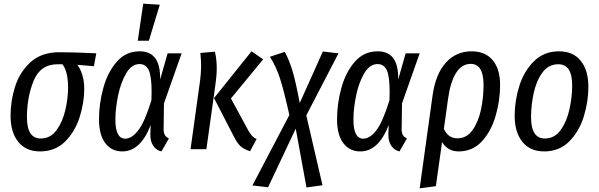

<svg xmlns="http://www.w3.org/2000/svg" viewBox="-20 -820 3291 1055"><path d="M38 -184Q38 -265 63 -344.5Q88 -424 148 -478.5Q208 -533 306 -533Q389 -533 509 -527L496 -456L405 -464Q422 -442 432.5 -407Q443 -372 443 -333Q443 -257 418 -177.5Q393 -98 338.5 -43Q284 12 200 12Q123 12 80.5 -40.5Q38 -93 38 -184ZM354 -338Q354 -427 323 -467H297Q202 -467 165 -376.5Q128 -286 128 -176Q128 -59 204 -59Q258 -59 291.5 -106Q325 -153 339.5 -217.5Q354 -282 354 -338Z M860 -383 901 -527H978L881 -252L879 -110Q879 -90 885.5 -78.5Q892 -67 908 -59L867 12Q839 6 822 -19Q805 -44 806 -84L808 -133Q752 12 652 12Q593 12 558.5 -33.5Q524 -79 524 -164Q524 -250 547.5 -336Q571 -422 621 -480Q671 -538 747 -538Q804 -538 832.5 -501Q861 -464 860 -383ZM614 -163Q614 -58 668 -58Q704 -58 739.5 -103.5Q775 -149 812 -269Q813 -286 813 -315Q813 -402 797 -435Q781 -468 747 -468Q703 -468 673 -416.5Q643 -365 628.5 -293.5Q614 -222 614 -163ZM858 -794 798 -596H737L767 -800Z M1266 -68 1156 -281 1362 -538 1426 -494 1249 -279 1345 -102Q1356 -83 1366 -72.5Q1376 -62 1390 -56L1354 11Q1320 0 1301.5 -17Q1283 -34 1266 -68ZM1077 -360Q1085 -415 1085 -462Q1085 -487 1081 -529L1161 -536Q1171 -492 1171 -446Q1171 -406 1164 -357L1114 0H1027Z M1663 -186 1752 198 1664 210 1605 -113 1453 209 1367 199 1570 -188Q1539 -327 1517.5 -392Q1496 -457 1463 -508L1545 -535Q1570 -488 1587.5 -429.5Q1605 -371 1627 -254L1754 -537L1840 -527Z M2168 -383 2209 -527H2286L2189 -252L2187 -110Q2187 -90 2193.5 -78.5Q2200 -67 2216 -59L2175 12Q2147 6 2130 -19Q2113 -44 2114 -84L2116 -133Q2060 12 1960 12Q1901 12 1866.5 -33.5Q1832 -79 1832 -164Q1832 -250 1855.5 -336Q1879 -422 1929 -480Q1979 -538 2055 -538Q2112 -538 2140.5 -501Q2169 -464 2168 -383ZM1922 -163Q1922 -58 1976 -58Q2012 -58 2047.5 -103.5Q2083 -149 2120 -269Q2121 -286 2121 -315Q2121 -402 2105 -435Q2089 -468 2055 -468Q2011 -468 1981 -416.5Q1951 -365 1936.5 -293.5Q1922 -222 1922 -163Z M2728 -354Q2728 -268 2703.5 -183.5Q2679 -99 2628 -43.5Q2577 12 2500 12Q2441 12 2409 -39L2375 203L2286 215L2357 -296Q2374 -415 2430.5 -476.5Q2487 -538 2571 -538Q2647 -538 2687.5 -489Q2728 -440 2728 -354ZM2637 -354Q2637 -469 2566 -469Q2518 -469 2486.5 -420Q2455 -371 2442 -277L2419 -112Q2442 -60 2494 -60Q2544 -60 2576 -104.5Q2608 -149 2622.5 -216Q2637 -283 2637 -354Z M2808 -184Q2808 -266 2833.5 -347.5Q2859 -429 2914 -483.5Q2969 -538 3052 -538Q3129 -538 3171 -486Q3213 -434 3213 -343Q3213 -262 3188 -180.5Q3163 -99 3108.5 -43.5Q3054 12 2970 12Q2893 12 2850.5 -40.5Q2808 -93 2808 -184ZM3124 -351Q3124 -467 3048 -467Q2993 -467 2959.5 -420Q2926 -373 2912 -306Q2898 -239 2898 -176Q2898 -59 2974 -59Q3028 -59 3061.5 -106.5Q3095 -154 3109.5 -221.5Q3124 -289 3124 -351Z"/></svg>

Font: Fira Sans Compressed
Style: Italic
Weight: 400
Width: 1
Italic angle: -8°
Designer: bBox Type GmbH & Carrois Corporate GbR & Edenspiekermann AG
Foundry: bBox Type GmbH & Carrois Corporate GbR & Edenspiekermann AG
Version: Version 4.301